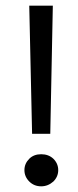

<svg xmlns="http://www.w3.org/2000/svg" viewBox="-20 -647 276 676"><path d="M93 -176H157L166 -627H83ZM125 9Q149 9 168 -8Q185 -25 185 -48Q185 -71 168 -88Q151 -104 125 -104Q99 -104 83 -88Q66 -71 66 -48Q66 -25 83 -8Q100 9 125 9Z"/></svg>

Font: FEC Monospace Regular
Style: Regular
Weight: 500
Designer: Jonathan Pinhorn
Foundry: FEC
Version: Version 0.1